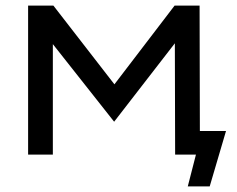

<svg xmlns="http://www.w3.org/2000/svg" viewBox="-20 -550 842 683"><path d="M648 113H726L784 -84H691L690 -530H601L387 -250L170 -530H80V0H168V-393L386 -117L602 -396L603 0H677Z"/></svg>

Font: Chess Sans Medium
Style: Regular
Weight: 500
Designer: Wolf Bōese
Foundry: Wolf Bōese
Version: Version 7.223;Glyphs 3.3 (3306)